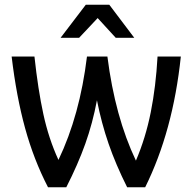

<svg xmlns="http://www.w3.org/2000/svg" viewBox="-20 -788 813 808"><path d="M741 -550Q708 -236 591 0H515Q467 -96 437 -183Q407 -270 388 -366Q370 -270 339 -183Q308 -96 259 0H182Q122 -116 85.5 -249Q49 -382 29 -550H125Q140 -411 162.5 -307.5Q185 -204 226 -115Q316 -303 346 -550H432Q464 -297 552 -112Q593 -208 614.5 -316Q636 -424 643 -550ZM341 -768H440L545 -629H467L391 -712L313 -629H235Z"/></svg>

Font: Krub Medium
Style: Regular
Weight: 500
Designer: Ekaluck Peanpanawate
Foundry: Cadson Demak Co.,Ltd.
Version: Version 1.000; ttfautohint (v1.6)